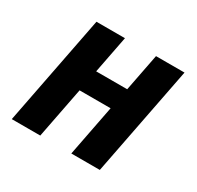

<svg xmlns="http://www.w3.org/2000/svg" viewBox="-124 -688 849 829"><g transform="rotate(30 301.0 -273.5)"><path d="M133.3 -546.9H275.4L239.3 -360.8H394L430.2 -546.9H572.3L465.8 0H323.7L373 -253.9H218.3L168.9 0H26.9Z"/></g></svg>

Font: Hack
Style: Bold Italic
Weight: 700
Italic angle: -11°
Monospace: yes
Designer: Christopher Simpkins
Foundry: Christopher Simpkins
Version: Version 2.017; ttfautohint (v1.4.1) -l 4 -r 80 -G 350 -x 0 -